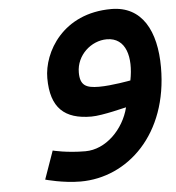

<svg xmlns="http://www.w3.org/2000/svg" viewBox="-51 -750 738 807"><g transform="rotate(-5 317.5 -346.5)"><path d="M369 -381C313 -381 289 -394 289 -448C289 -521 352 -577 418 -577C500 -577 521 -492 502 -396C502 -396 423 -381 369 -381ZM109 -12C109 -12 183 9 257 9C456 9 635 -158 635 -440C635 -593 578 -702 448 -702C243 -702 155 -545 155 -436C155 -310 213 -259 326 -259C374 -259 474 -286 474 -285C451 -193 374 -116 288 -116C209 -116 151 -131 151 -131L109 -12Z"/></g></svg>

Font: RazerF5
Style: Bold Italic
Weight: 700
Foundry: Razer Inc.
Version: Version 2